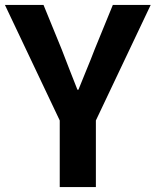

<svg xmlns="http://www.w3.org/2000/svg" viewBox="-26 -761 633 781"><path d="M217 0V-271L-6 -741H151L225 -560Q241 -518 256.5 -478.5Q272 -439 289 -396H293Q310 -439 326.5 -478.5Q343 -518 359 -560L433 -741H587L364 -271V0Z"/></svg>

Font: Noto Sans JP Thin
Style: Bold
Weight: 700
Version: Version 2.004-H2;hotconv 1.0.118;makeotfexe 2.5.65603